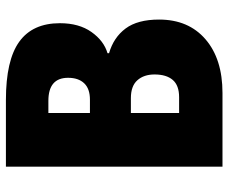

<svg xmlns="http://www.w3.org/2000/svg" viewBox="-80 -674 754 633"><g transform="rotate(-90 296.5 -357.0)"><path d="M284 -714Q415 -714 476 -670Q537 -626 537 -536Q537 -473 508 -432Q479 -391 438 -379V-374Q490 -359 519.5 -319.5Q549 -280 549 -209Q549 -112 484 -56Q419 0 307 0H64V-714ZM285 -437Q321 -437 339 -456Q357 -475 357 -509Q357 -574 281 -574H241V-437ZM241 -302V-143H293Q332 -143 350 -164Q368 -185 368 -224Q368 -259 349 -280.5Q330 -302 290 -302Z"/></g></svg>

Font: Noto Sans Ethiopic Condensed Black
Style: Regular
Weight: 900
Width: 3
Designer: Monotype Design Team
Foundry: Monotype Imaging Inc.
Version: Version 2.102; ttfautohint (v1.8.4.7-5d5b)